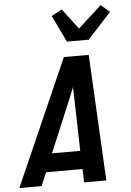

<svg xmlns="http://www.w3.org/2000/svg" viewBox="-80 -972 691 1016"><g transform="rotate(-5 265.5 -463.5)"><path d="M-19 0 276 -670H408L443 0H325L323 -71H129L99 0ZM169 -168H319L312 -447Q312 -462 311 -477Q310 -492 310 -507Q304 -492 298 -477Q292 -462 286 -447ZM299 -750 231 -892 287 -922 369 -813 494 -927 540 -887 415 -750Z"/></g></svg>

Font: Lode Term
Style: Bold Italic
Weight: 700
Italic angle: -11°
Monospace: yes
Designer: Belleve Invis
Foundry: Belleve Invis
Version: Version 29.2.0